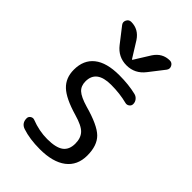

<svg xmlns="http://www.w3.org/2000/svg" viewBox="-227 -852 955 955"><g transform="rotate(45 250.0 -375.0)"><path d="M245.1 -235.4Q154.3 -261.7 117.2 -296.9Q80.1 -332 80.1 -389.6Q80.1 -458 125.5 -494.1Q170.9 -530.3 259.8 -530.3Q326.2 -530.3 377.9 -517.6Q391.6 -514.6 400.9 -503.4Q410.2 -492.2 410.2 -477.5Q410.2 -465.8 400.4 -458.5Q390.6 -451.2 378.9 -454.1Q326.2 -467.8 264.6 -467.8Q162.1 -467.8 162.1 -389.6Q162.1 -357.4 182.1 -338.9Q202.1 -320.3 254.9 -304.7Q357.4 -276.4 393.6 -240.7Q429.7 -205.1 429.7 -135.3Q429.7 -65.4 380.4 -27.8Q331.1 9.8 240.2 9.8Q168.9 9.8 116.2 -7.8Q85 -18.6 85 -52.7Q85 -64.5 95.2 -71.3Q105.5 -78.1 116.2 -74.2Q173.8 -51.8 230.5 -51.8Q291 -51.8 318.4 -71.8Q345.7 -91.8 345.7 -134.8Q345.7 -173.8 324.7 -196.3Q303.7 -218.8 245.1 -235.4ZM154.3 -637.7 92.8 -716.8Q83 -729.5 90.3 -744.6Q97.7 -759.8 114.3 -759.8Q166 -759.8 196.3 -713.9L248 -630.9Q248 -629.9 250 -629.9Q252 -629.9 252 -630.9L303.7 -713.9Q334 -759.8 385.7 -759.8Q401.4 -759.8 409.2 -745.1Q417 -730.5 407.2 -716.8L345.7 -637.7Q308.6 -589.8 250 -589.8Q191.4 -589.8 154.3 -637.7Z"/></g></svg>

Font: Rounded-X Mgen+ 1mn regular
Style: Regular
Weight: 400
Designer: [Source Han Sans]
Ryoko NISHIZUKA  (kana & ideographs); Paul D. Hunt (Latin, Greek & Cyrillic); Wenlong ZHANG  (bopomofo
Version: Version 1.059.20150602